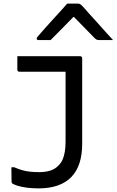

<svg xmlns="http://www.w3.org/2000/svg" viewBox="-20 -843 646 1063"><path d="M424 -532Q427 -532 429.5 -530.5Q432 -529 433.5 -526.5Q435 -524 435 -521Q435 -472 435 -426.5Q435 -381 435 -336Q435 -291 435 -245Q435 -199 435 -150Q435 -101 435 -47Q435 14 420 60Q405 106 375 137Q345 168 299.5 184Q254 200 193 200Q159 200 128.5 196Q98 192 76 185Q54 178 46 171Q46 169 45 167Q44 165 44 163Q44 143 43.5 123Q43 103 43 83H59Q79 92 100.5 98.5Q122 105 146 107.5Q170 110 197 110Q233 110 260 101Q287 92 305 72Q319 58 327 39.5Q335 21 339 -4Q343 -29 343 -58Q343 -112 343 -159.5Q343 -207 343 -252Q343 -297 343 -344Q343 -391 343 -446H331Q301 -446 270.5 -446Q240 -446 209 -446Q178 -446 148 -446Q118 -446 87 -446Q82 -446 79 -449Q76 -452 76 -457Q76 -476 76 -494.5Q76 -513 76 -532Q119 -532 162.5 -532Q206 -532 249.5 -532Q293 -532 337 -532Q381 -532 424 -532ZM352 -823Q367 -823 382 -823Q397 -823 412 -823Q420 -823 425.5 -819Q431 -815 444 -801Q451 -792 470 -771.5Q489 -751 513 -724Q537 -697 561.5 -670Q586 -643 606 -621Q587 -621 569.5 -621Q552 -621 533 -621Q522 -621 516.5 -623Q511 -625 504 -632Q491 -645 456 -681Q421 -717 369 -770L415 -749H362L407 -770Q356 -718 321.5 -683Q287 -648 260 -621H194Q190 -621 187.5 -622Q185 -623 184 -625.5Q183 -628 183 -630Q183 -634 187 -638.5Q191 -643 204 -658Q216 -672 236 -694.5Q256 -717 279 -742Q302 -767 322 -789Q342 -811 352 -823Z"/></svg>

Font: Recursive Monospace
Style: Regular
Weight: 400
Version: Version 1.047